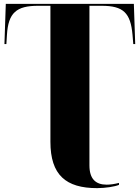

<svg xmlns="http://www.w3.org/2000/svg" viewBox="-20 -734 722 994"><path d="M483 240C525 240 576 232 596 223V213C572 219 551 222 532 222C475 222 443 192 443 122V-704H506C618 -704 656 -668 666 -554L670 -506H680L673 -714H10L3 -506H13L16 -554C23 -668 65 -704 177 -704H241V0C241 172 321 240 483 240Z"/></svg>

Font: Noto Serif Display Black
Style: Regular
Weight: 900
Designer: Monotype Design Team
Foundry: Monotype Imaging Inc.
Version: Version 2.009